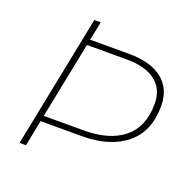

<svg xmlns="http://www.w3.org/2000/svg" viewBox="-124 -826 960 953"><g transform="rotate(20 356.0 -350.0)"><path d="M76 0 216 -700H250L230 -601H436Q549 -601 611.5 -552Q674 -503 674 -412Q674 -277 588 -207Q502 -137 355 -137H137L110 0ZM143 -167H354Q490 -167 565 -228.5Q640 -290 640 -411Q640 -488 587 -529.5Q534 -571 435 -571H224Z"/></g></svg>

Font: Montserrat ExtraLight
Style: Italic
Weight: 200
Italic angle: -11.3°
Designer: Julieta Ulanovsky
Foundry: Julieta Ulanovsky
Version: Version 9.000; ttfautohint (v1.8.4.7-5d5b)